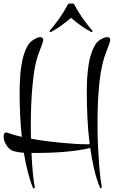

<svg xmlns="http://www.w3.org/2000/svg" viewBox="-20 -879 642 1066"><path d="M220.2 -655.8Q220.2 -651.4 218.8 -647.5Q217.3 -643.6 215.8 -639.2Q208.5 -617.2 200 -596.2Q191.4 -575.2 185.1 -553.2Q173.8 -514.6 167 -462.6Q160.2 -410.6 156.2 -351.8Q152.3 -293 151.4 -230.7Q150.4 -168.5 151.9 -108.9Q191.4 -101.6 234.6 -95.9Q277.8 -90.3 318.8 -86.4Q359.9 -82.5 396.2 -80.3Q432.6 -78.1 459 -78.1H478Q468.8 -152.3 465.3 -225.6Q461.9 -298.8 461.9 -362.8Q461.9 -381.3 462.4 -407.2Q462.9 -433.1 465.3 -462.2Q467.8 -491.2 472.4 -521.2Q477.1 -551.3 485.4 -577.9Q493.7 -604.5 505.9 -625.7Q518.1 -647 536.1 -658.2Q544.9 -663.6 555.2 -668.2Q565.4 -672.9 576.2 -672.9Q591.8 -672.9 591.8 -657.2Q591.8 -652.3 590.6 -647.9Q589.4 -643.6 587.9 -639.2Q580.6 -617.7 572.3 -596.9Q564 -576.2 557.1 -554.2Q546.4 -519 539.3 -474.4Q532.2 -429.7 528.1 -379.4Q523.9 -329.1 522.5 -275.4Q521 -221.7 521.5 -168.7Q522 -115.7 524.2 -65.4Q526.4 -15.1 529.8 28.3Q533.2 71.8 537.4 106.2Q541.5 140.6 545.9 162.1L536.1 166Q516.1 117.2 502.7 60.1Q489.3 2.9 481 -58.1Q450.7 -49.8 411.1 -44.2Q371.6 -38.6 330.8 -35.4Q290 -32.2 252.2 -31Q214.4 -29.8 188 -29.8H154.8Q157.7 33.7 162.6 84Q167.5 134.3 173.8 163.1L164.1 167Q146.5 123.5 133.8 73.2Q121.1 22.9 112.3 -30.8Q98.1 -31.7 85 -33.7Q71.8 -35.6 59.1 -39.1Q46.4 -41.5 35.6 -50.3Q24.9 -59.1 17.1 -70.8Q9.3 -82.5 4.6 -95.9Q0 -109.4 0 -122.1Q0 -128.9 2.9 -136Q5.9 -143.1 15.1 -143.1Q22 -143.1 27.8 -140.1Q42.5 -134.3 60.8 -129.2Q79.1 -124 101.1 -119.1Q94.2 -183.1 91.6 -245.1Q88.9 -307.1 88.9 -361.8Q88.9 -380.9 89.6 -406.7Q90.3 -432.6 92.5 -461.7Q94.7 -490.7 99.6 -520.8Q104.5 -550.8 112.8 -577.1Q121.1 -603.5 133.5 -624.8Q146 -646 164.1 -657.2Q172.4 -662.6 182.9 -667.7Q193.4 -672.9 204.1 -672.9Q211.4 -672.9 215.8 -668.5Q220.2 -664.1 220.2 -655.8ZM254.4 -706.5Q269.5 -724.1 282.7 -741Q295.9 -757.8 308.6 -775.6Q321.3 -793.5 333.7 -813.7Q346.2 -834 359.9 -858.9H389.2Q402.8 -834 415.3 -813.7Q427.7 -793.5 440.4 -775.6Q453.1 -757.8 466.3 -741Q479.5 -724.1 494.6 -706.5L489.3 -699.7Q472.2 -708.5 458.3 -717.3Q444.3 -726.1 430.9 -735.6Q417.5 -745.1 403.8 -755.9Q390.1 -766.6 374.5 -779.8Q358.9 -766.6 345.2 -755.9Q331.5 -745.1 318.1 -735.4Q304.7 -725.6 290.5 -717Q276.4 -708.5 259.8 -699.7Z"/></svg>

Font: Montez
Style: Regular
Weight: 400
Designer: Astigmatic (AOETI)
Foundry: Astigmatic (AOETI)
Version: Version 1.001